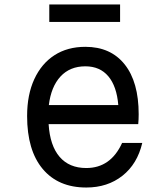

<svg xmlns="http://www.w3.org/2000/svg" viewBox="-20 -822 740 857"><path d="M615 -184Q593 -90 526.5 -37.5Q460 15 365 15Q240 15 170.5 -68Q101 -151 101 -304Q101 -399 133 -468.5Q165 -538 223 -575.5Q281 -613 361 -613Q474 -613 536.5 -534.5Q599 -456 599 -312Q599 -301 598.5 -289.5Q598 -278 597 -268H197Q203 -172 246 -122Q289 -72 365 -72Q474 -72 525 -184ZM361 -526Q292 -526 250 -480.5Q208 -435 198 -353H508Q501 -437 463.5 -481.5Q426 -526 361 -526ZM200 -724V-802H516V-724Z"/></svg>

Font: Martian Mono Light
Style: Regular
Weight: 300
Monospace: yes
Designer: Roman Shamin
Foundry: Evil Martians
Version: Version 1.000; ttfautohint (v1.8.4.7-5d5b)